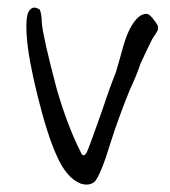

<svg xmlns="http://www.w3.org/2000/svg" viewBox="-20 -484 451 509"><path d="M59.6 -458Q69.3 -469.7 85.9 -458Q90.8 -443.4 90.8 -423.8Q93.8 -386.7 129.9 -250Q158.2 -151.4 194.3 -80.1Q201.2 -64.5 210 -80.1Q216.8 -94.7 247.1 -180.7Q271.5 -253.9 287.1 -292Q290 -301.8 297.4 -327.6Q304.7 -353.5 307.6 -364.3Q318.4 -399.4 329.1 -416Q347.7 -447.3 368.2 -447.3Q375 -447.3 384.3 -436Q393.6 -424.8 398.4 -416Q399.4 -407.2 397.9 -403.3Q396.5 -399.4 383.8 -380.9Q369.1 -351.6 352.5 -315.4Q341.8 -283.2 324.2 -246.1Q293 -168.9 273.4 -106.4Q247.1 -20.5 231.4 -2.9Q217.8 9.8 194.3 2.9Q156.2 -11.7 129.9 -72.3Q105.5 -126 80.1 -228Q54.7 -330.1 50.8 -388.7Q46.9 -447.3 59.6 -458Z"/></svg>

Font: JasonHandwriting1
Style: Regular
Weight: 400
Version: Version 1.48.20